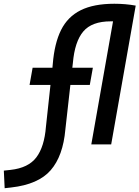

<svg xmlns="http://www.w3.org/2000/svg" viewBox="-113 -762 736 1013"><path d="M-88.4 231 -92.8 138.2 -57.1 134.3Q36.6 124 78.9 68.1Q121.1 12.2 129.4 -93.8L153.3 -314H43L59.1 -404.8H163.6L165.5 -424.8Q174.3 -533.7 209.2 -603.8Q244.1 -673.8 312.7 -708Q381.3 -742.2 490.2 -742.2Q549.3 -742.2 603 -732.4L473.6 0H368.7L483.4 -649.4Q477.5 -649.4 471.2 -649.4Q371.6 -649.4 326.4 -595.9Q281.2 -542.5 271.5 -429.7L268.6 -404.8H377L360.8 -314H258.3L231.9 -79.1Q219.7 61 154.5 136Q89.4 210.9 -53.7 227.1Z"/></svg>

Font: Cascadia Code NF
Style: Italic
Weight: 400
Italic angle: -10°
Monospace: yes
Designer: Aaron Bell
Foundry: Saja Typeworks
Version: Version 2404.023; ttfautohint (v1.8.4)